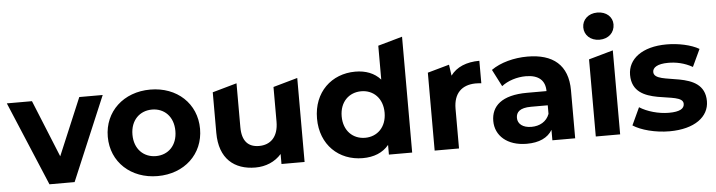

<svg xmlns="http://www.w3.org/2000/svg" viewBox="-56 -1002 4571 1225"><g transform="rotate(-5 2229.5 -389.5)"><path d="M456 -538 302 -172 153 -538H-8L218 0H379L606 -538Z M911 8C1082 8 1206 -107 1206 -269C1206 -431 1082 -546 911 -546C740 -546 615 -431 615 -269C615 -107 740 8 911 8ZM911 -120C833 -120 773 -176 773 -269C773 -362 833 -418 911 -418C989 -418 1048 -362 1048 -269C1048 -176 989 -120 911 -120Z M1696 -494V-272C1696 -173 1644 -127 1572 -127C1503 -127 1463 -167 1463 -257V-538L1307 -494V-234C1307 -68 1402 8 1537 8C1603 8 1663 -17 1704 -64V0H1852V-538Z M2385 -698V-481C2346 -525 2290 -546 2224 -546C2072 -546 1955 -438 1955 -269C1955 -100 2072 8 2224 8C2296 8 2353 -15 2392 -62V0H2541V-742ZM2251 -120C2173 -120 2113 -176 2113 -269C2113 -362 2173 -418 2251 -418C2328 -418 2388 -362 2388 -269C2388 -176 2328 -120 2251 -120Z M2824 -538 2685 -499V0H2841V-254C2841 -355 2896 -402 2979 -404H2984C2996 -404 3006 -403 3019 -402V-546C2936 -546 2872 -519 2834 -467Z M3326 -546C3240 -546 3153 -523 3094 -481L3150 -372C3189 -403 3248 -422 3305 -422C3389 -422 3429 -383 3429 -316H3305C3141 -316 3074 -250 3074 -155C3074 -62 3149 8 3275 8C3354 8 3410 -18 3439 -67V0H3585V-307C3585 -470 3490 -546 3326 -546ZM3314 -97C3259 -97 3226 -123 3226 -162C3226 -198 3249 -225 3322 -225H3429V-170C3411 -121 3366 -97 3314 -97Z M3795 -613C3853 -613 3892 -651 3892 -703C3892 -751 3853 -787 3795 -787C3737 -787 3698 -749 3698 -700C3698 -651 3737 -613 3795 -613ZM3717 0H3873V-538L3717 -494Z M4189 8C4350 8 4443 -63 4443 -163C4443 -375 4118 -286 4118 -378C4118 -406 4148 -428 4218 -428C4267 -428 4320 -418 4373 -388L4425 -499C4374 -529 4292 -546 4218 -546C4061 -546 3969 -474 3969 -372C3969 -157 4294 -247 4294 -159C4294 -129 4267 -110 4195 -110C4129 -110 4056 -131 4008 -162L3956 -50C4006 -17 4098 8 4189 8Z"/></g></svg>

Font: Talent SemiBold
Style: Bold
Weight: 700
Designer: Mike Powis
Version: Version 1.001;hotconv 1.0.109;makeotfexe 2.5.65596